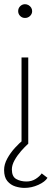

<svg xmlns="http://www.w3.org/2000/svg" viewBox="-28 -684 251 914"><path d="M74.5 0V-410.5H106.5V0ZM91 -598.5Q77.5 -598.5 68 -608Q58.5 -617.5 58.5 -631Q58.5 -645 68.2 -654.5Q78 -664 91 -664Q100 -664 107.8 -659.5Q115.5 -655 120.2 -647.8Q125 -640.5 125 -631Q125 -617.5 115 -608Q105 -598.5 91 -598.5ZM88.5 210.5Q67.5 210.5 45 203.5Q22.5 196.5 7 178Q-8.5 159.5 -8.5 125Q-8.5 98.5 6.5 71Q21.5 43.5 43.2 19.8Q65 -4 85 -20L106.5 0Q90.5 14.5 72.2 35.2Q54 56 41.2 79Q28.5 102 28.5 122.5Q28.5 156.5 49.2 168.2Q70 180 98 180Q122.5 180 141.8 167.8Q161 155.5 170.5 141.5L198 162.5Q186.5 181.5 154.5 196Q122.5 210.5 88.5 210.5Z"/></svg>

Font: League Spartan Thin
Style: Regular
Weight: 100
Foundry: The League of Moveable Type
Version: Version 2.002